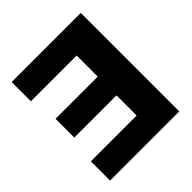

<svg xmlns="http://www.w3.org/2000/svg" viewBox="-196 -866 1003 1003"><g transform="rotate(-45 305.5 -364.0)"><path d="M556.6 -727.5V0H45.4V-142.1H383.8V-291H72.3V-429.7H383.8V-585.4H45.9V-727.5Z"/></g></svg>

Font: Inter 17pt ExtraBold
Style: Regular
Weight: 800
Version: Version 4.001;git-66647c0bb